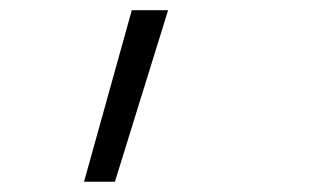

<svg xmlns="http://www.w3.org/2000/svg" viewBox="-20 -144 626 377"><path d="M145 212.9H205.6L310.1 -124H238.8Z"/></svg>

Font: Cascadia Code NF Light
Style: Italic
Weight: 300
Italic angle: -10°
Monospace: yes
Designer: Aaron Bell
Foundry: Saja Typeworks
Version: Version 2404.023